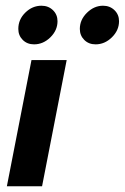

<svg xmlns="http://www.w3.org/2000/svg" viewBox="-20 -651 436 671"><path d="M90 -441H213L127 0H4ZM259 -550Q259 -582 284 -606.5Q309 -631 340 -631Q364 -631 380 -615.5Q396 -600 396 -577Q396 -545 371 -520.5Q346 -496 314 -496Q290 -496 274.5 -511.5Q259 -527 259 -550ZM125 -631Q149 -631 165 -615.5Q181 -600 181 -577Q181 -545 156 -520.5Q131 -496 99 -496Q75 -496 59.5 -511.5Q44 -527 44 -550Q44 -583 68.5 -607Q93 -631 125 -631Z"/></svg>

Font: Teachers SemiBold
Style: Italic
Weight: 600
Designer: Alfredo Marco Pradil & Chank Diesel
Version: Version 0.009